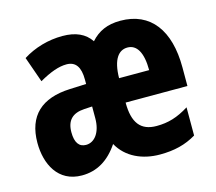

<svg xmlns="http://www.w3.org/2000/svg" viewBox="-86 -667 881 783"><g transform="rotate(-15 354.5 -275.0)"><path d="M482 -559C427 -559 388 -541 357 -506C333 -542 294 -560 238 -560C178 -560 119 -543 70 -512L108 -404C155 -431 192 -444 224 -444C263 -444 281 -417 281 -365V-346L211 -343C92 -338 27 -280 27 -165C27 -76 68 10 169 10C232 10 283 -20 324 -81C358 -19 425 10 498 10C559 10 607 -2 652 -29V-148C604 -118 564 -106 515 -106C448 -106 417 -145 417 -231H678V-310C678 -466 610 -559 482 -559ZM482 -446C521 -446 544 -409 544 -334H417C418 -414 445 -446 482 -446ZM247 -249 281 -251V-201C281 -143 254 -106 217 -106C188 -106 172 -127 172 -171C172 -221 197 -246 247 -249Z"/></g></svg>

Font: Noto Sans Khmer UI ExtraCondensed ExtraBold
Style: Regular
Weight: 800
Width: 2
Designer: Danh Hong and the Monotype Design Team
Foundry: Monotype Imaging Inc.
Version: Version 2.002